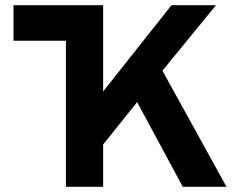

<svg xmlns="http://www.w3.org/2000/svg" viewBox="-20 -720 920 740"><path d="M234 0V-563H32V-700H377.5V-367.5L641 -700H812.5L606 -447.5L853 0H684.5L508.5 -326.5L377.5 -163V0Z"/></svg>

Font: Overpass ExtraBold
Style: Regular
Weight: 800
Designer: Delve Withrington, Dave Bailey, Thomas Jockin
Foundry: Delve Fonts LLC
Version: Version 4.000; ttfautohint (v1.8.3)